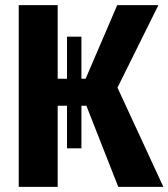

<svg xmlns="http://www.w3.org/2000/svg" viewBox="-20 -731 659 751"><path d="M242.1 -150.8V-317.4H205.6V0H53.3V-710.8H205.6V-423.1H242.1V-587.7H298.5V-423.1H314.9L438.5 -710.8H599.5L439.5 -388.2L619 0H442.6L317.9 -317.4H298.5V-150.8Z"/></svg>

Font: Fira Code
Style: Bold
Weight: 700
Monospace: yes
Designer: Carrois Corporate, Edenspiekermann AG, Nikita Prokopov
Foundry: Carrois Corporate, Edenspiekermann AG, Nikita Prokopov
Version: Version 6.000; ttfautohint (v1.8.2) -l 8 -r 50 -G 200 -x 14 